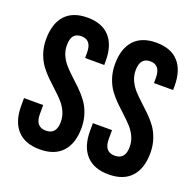

<svg xmlns="http://www.w3.org/2000/svg" viewBox="-126 -840 999 980"><g transform="rotate(20 374.0 -350.0)"><path d="M25.9 -532.2Q25.9 -616.7 67.1 -662.4Q108.4 -708 188 -708Q267.6 -708 308.8 -662.4Q350.1 -616.7 350.1 -532.2V-509.8H246.1V-539.1Q246.1 -607.9 190.9 -607.9Q163.6 -607.9 149.9 -591.6Q136.2 -575.2 136.2 -539.1Q136.2 -509.8 148.2 -483.9Q160.2 -458 179 -437.3Q197.8 -416.5 220.7 -395.8Q243.7 -375 266.6 -352.3Q289.6 -329.6 308.3 -304.2Q327.1 -278.8 339.1 -243.7Q351.1 -208.5 351.1 -168Q351.1 -83.5 309.1 -37.8Q267.1 7.8 187 7.8Q106.9 7.8 64.9 -37.8Q22.9 -83.5 22.9 -168V-210.9H127V-161.1Q127 -92.8 184.1 -92.8Q241.2 -92.8 241.2 -161.1Q241.2 -190.4 229.2 -216.3Q217.3 -242.2 198.5 -262.9Q179.7 -283.7 156.7 -304.4Q133.8 -325.2 110.6 -347.9Q87.4 -370.6 68.6 -396Q49.8 -421.4 37.8 -456.5Q25.9 -491.7 25.9 -532.2ZM399.9 -532.2Q399.9 -616.7 441.2 -662.4Q482.4 -708 562 -708Q641.6 -708 682.9 -662.4Q724.1 -616.7 724.1 -532.2V-509.8H620.1V-539.1Q620.1 -607.9 564.9 -607.9Q509.8 -607.9 509.8 -539.1Q509.8 -509.8 521.7 -483.9Q533.7 -458 552.5 -437.3Q571.3 -416.5 594.2 -395.8Q617.2 -375 640.4 -352.3Q663.6 -329.6 682.4 -304.2Q701.2 -278.8 713.1 -243.7Q725.1 -208.5 725.1 -168Q725.1 -83.5 683.1 -37.8Q641.1 7.8 561 7.8Q481 7.8 439 -37.8Q397 -83.5 397 -168V-210.9H501V-161.1Q501 -92.8 558.1 -92.8Q615.2 -92.8 615.2 -161.1Q615.2 -190.4 603.3 -216.3Q591.3 -242.2 572.5 -262.9Q553.7 -283.7 530.8 -304.4Q507.8 -325.2 484.6 -347.9Q461.4 -370.6 442.6 -396Q423.8 -421.4 411.9 -456.5Q399.9 -491.7 399.9 -532.2Z"/></g></svg>

Font: Bebas Neue Bold
Style: Regular
Weight: 700
Designer: Ryoichi Tsunekawa
Foundry: Ryoichi Tsunekawa
Version: Version 1.300